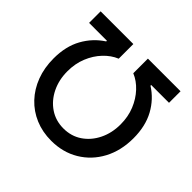

<svg xmlns="http://www.w3.org/2000/svg" viewBox="-177 -919 1119 1119"><g transform="rotate(45 382.5 -359.5)"><path d="M52.7 -339.8Q52.7 -439.5 92.5 -511.2Q132.3 -583 199.7 -626.5V-632.3H52.7V-727.5H322.3V-606.9Q278.3 -588.9 241.9 -550.5Q205.6 -512.2 184.1 -459.5Q162.6 -406.7 162.6 -343.8Q162.6 -272.9 190.7 -215.6Q218.8 -158.2 268.3 -124.8Q317.9 -91.3 381.8 -91.3Q446.3 -91.3 495.6 -124.8Q544.9 -158.2 573 -215.6Q601.1 -272.9 601.1 -343.8Q601.1 -406.7 579.6 -459.5Q558.1 -512.2 522.2 -550.5Q486.3 -588.9 442.4 -606.9V-727.5H711.4V-632.3H564.5V-626.5Q632.3 -584 671.9 -511.7Q711.4 -439.5 711.4 -339.8Q711.4 -237.3 669.2 -158.4Q627 -79.6 552.5 -34.9Q478 9.8 381.8 9.8Q310.1 9.8 249.8 -15.6Q189.5 -41 145.3 -87.9Q101.1 -134.8 76.9 -198.7Q52.7 -262.7 52.7 -339.8Z"/></g></svg>

Font: Inter 17pt Medium
Style: Regular
Weight: 500
Version: Version 4.001;git-66647c0bb